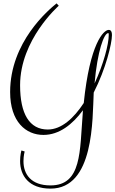

<svg xmlns="http://www.w3.org/2000/svg" viewBox="-20 -753 683 1137"><path d="M263 14C154 14 99 -79 99 -248C99 -518 326 -717 328 -719L315 -733C267 -694 40 -504 40 -208C40 -31 134 46 237 46C331 46 409 -16 471 -100C471 -94 470 -87 470 -81C452 142 465 345 279 345C164 345 119 279 119 202C119 169 126 144 126 144L107 138C106 140 99 167 99 201C99 286 150 364 279 364C539 364 527 -50 535 -205C606 -343 643 -496 643 -545C643 -574 630 -576 624 -576C593 -576 512 -495 476 -143C417 -53 344 14 263 14ZM624 -546C624 -491 593 -373 540 -259C557 -451 596 -557 621 -557C624 -557 624 -552 624 -546Z"/></svg>

Font: Clicker Script
Style: Regular
Weight: 400
Designer: Astigmatic (AOETI)
Foundry: Astigmatic (AOETI)
Version: Version 1.000